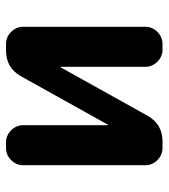

<svg xmlns="http://www.w3.org/2000/svg" viewBox="19 -579 560 638"><g transform="rotate(90 299.0 -260.0)"><path d="M126 0Q103 0 86 -17Q69 -34 69 -57V-463Q69 -486 86 -503Q103 -520 126 -520H145Q168 -520 185 -503Q202 -486 202 -463V-182L203 -181L204 -182L365 -471Q393 -520 450 -520H472Q495 -520 512 -503Q529 -486 529 -463V-57Q529 -34 512 -17Q495 0 472 0H453Q430 0 413 -17Q396 -34 396 -57V-338L395 -339L394 -338L233 -49Q205 0 148 0Z"/></g></svg>

Font: Rounded Mplus 1c Bold
Style: Bold
Weight: 700
Version: Version 1.059.20150529